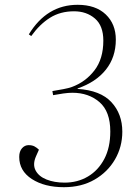

<svg xmlns="http://www.w3.org/2000/svg" viewBox="-20 -764 580 799"><path d="M100 -621Q175 -744 303 -744Q378 -744 420 -704Q462 -664 462 -599Q462 -526 420.5 -474Q379 -422 303 -396V-394Q398 -388 443.5 -339Q489 -290 489 -216Q489 -153 458.5 -100.5Q428 -48 373.5 -16.5Q319 15 246 15Q165 15 112.5 -19Q60 -53 60 -111Q60 -134 71.5 -147Q83 -160 99 -160Q114 -160 124 -154.5Q134 -149 142 -141L130 -114Q115 -80 128 -55Q141 -30 173.5 -17Q206 -4 249 -4Q303 -4 346 -29.5Q389 -55 414 -102.5Q439 -150 439 -217Q439 -300 394 -339Q349 -378 281 -378Q265 -378 243.5 -375Q222 -372 201 -368L198 -385Q222 -389 243.5 -393Q265 -397 279 -402Q336 -423 373 -471Q410 -519 410 -595Q410 -657 375 -687Q340 -717 288 -717Q231 -717 188 -690Q145 -663 110 -614Z"/></svg>

Font: Literata 72pt ExtraLight
Style: Italic
Weight: 200
Italic angle: -2°
Designer: Latin by Veronika Burian and Jose Scaglione. Greek by Irene Vlachou. Cyrillic by Vera Evstafieva
Foundry: TypeTogether
Version: Version 3.002